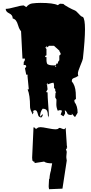

<svg xmlns="http://www.w3.org/2000/svg" viewBox="-20 -760 639 1348"><path d="M448.7 306.2 445.8 336.9V347.2Q448.7 366.2 448.7 367.2L418.5 564.5L324.7 568.4Q321.8 557.1 321.8 547.1Q321.8 537.1 323.2 519.8Q324.7 502.4 324.7 494.1L327.6 496.6Q327.6 469.2 338.4 434.1L337.4 435.1L346.2 386.7Q304.2 386.7 289.6 374.5L223.1 384.8Q223.1 375.5 219.2 373.5L216.3 375.5L207.5 367.2Q205.6 352.5 205.6 347.2Q205.6 347.2 215.3 133.8Q223.6 133.8 231.9 145Q234.9 145 242.4 138.9Q250 132.8 264.2 132.8Q278.3 132.8 315.4 140.4Q352.5 147.9 368.4 147.9Q384.3 147.9 389.2 142.8Q394 137.7 400.9 137.7L424.3 146.5H433.1L440.9 136.2L448.7 252V258.3Q448.7 259.3 451.7 275.4H448.7V284.2L442.9 286.6ZM405.8 44.4 415 18.6 409.2 13.7H396.5Q396.5 14.6 385.7 17.6Q375.5 -4.4 375.5 -27.1Q375.5 -49.8 376.5 -61L367.7 -76.2L370.1 -112.8L372.6 -107.9L374 -111.3L367.7 -122.1V-132.8L358.9 -144.5L359.9 -155.8Q359.9 -165.5 356 -179.2Q345.7 -179.2 331.3 -173.6Q316.9 -168 314 -167V-178.2L306.2 -167H310.1L314 -132.8L303.7 -113.8L314 -111.3Q314 -81.1 318.6 -23.7Q323.2 33.7 323.2 63.5L315.9 49.3L314.9 46.9L315.9 48.3Q315.9 26.4 308.3 14.9Q300.8 3.4 279.3 3.4Q261.2 25.9 261.2 59.6Q277.3 44.9 279.3 39.6V53.2L270.5 64.5Q252.9 64.5 251 49.3Q251 51.3 252 54.7Q252.9 58.1 252.9 59.6Q249 54.2 246.1 42Q243.2 29.8 238.8 21.7Q234.4 13.7 225.6 13.7Q210 13.7 210 32.2Q210.4 28.8 213.4 25.4Q216.3 22 217.8 22L209 43.5Q206.5 36.1 201.7 26.4Q190.9 5.9 190.9 -11.2Q190.9 -92.8 173.8 -132.8H182.1L173.3 -224.6L173.8 -235.8H164.1L155.3 -280.3L164.1 -291.5Q164.1 -304.2 152.3 -304.2L146 -302.7L147 -325.7Q155.3 -332 155.3 -348.6H137.7L127.9 -540.5Q115.2 -554.7 107.9 -579.8Q100.6 -605 91.8 -616Q83 -627 69.3 -630.4Q69.3 -654.8 44.7 -666.3Q20 -677.7 20 -697.8Q42 -697.8 83.7 -709.7Q125.5 -721.7 147 -721.7L164.1 -710Q182.6 -732.4 205.1 -735.8Q235.4 -739.7 262.7 -739.7Q355 -739.7 385.7 -723.6L400.9 -733.9L425.3 -732.4Q431.2 -724.6 460.7 -708.5Q490.2 -692.4 502.4 -688.2Q514.6 -684.1 533.2 -662.6Q551.8 -641.1 562 -641.1Q576.7 -626.5 576.7 -554.4Q576.7 -482.4 562 -348.6Q561 -339.4 543.9 -298.8Q526.9 -258.3 526.9 -244.6Q526.9 -231 530.3 -225.6L522.5 -224.1Q517.6 -218.3 507.1 -215.3Q496.6 -212.4 490.2 -207.3Q483.9 -202.1 483.9 -189Q508.3 -160.6 511.7 -110.4Q513.2 -92.8 513.2 -64.9L502 -57.6L503.4 -43.5Q524.9 -15.6 524.9 31.7L507.8 60.5L503.4 59.6L483.9 37.1V47.4Q456.5 47.4 453.1 37.1Q448.2 22 435.1 13.7L437 34.2Q437 38.6 431.6 46.6Q426.3 54.7 425.3 56.6ZM375.5 -313.5H385.7Q385.7 -326.7 396.5 -336.9V-371.1Q400.4 -371.1 403.1 -374.8Q405.8 -378.4 405.8 -382.6Q405.8 -386.7 401.1 -393.3Q396.5 -399.9 396.5 -404.8L358.9 -438.5H323.2L314 -427.7L306.2 -438.5V-427.7H296.9L306.2 -415.5V-371.1Q296.9 -371.1 296.9 -359.4H306.2Q306.2 -356.4 306.2 -346.9Q306.2 -337.4 306.4 -331.5Q306.6 -325.7 308.8 -318.1Q311 -310.5 315.9 -307.9Q320.8 -305.2 329.3 -303.2Q337.9 -301.3 357.2 -300.8Q376.5 -300.3 375.5 -313.5ZM375.5 -291.5 367.7 -302.7V-291.5ZM323.2 63.5Q324.2 64.5 324.2 65.4Q324.2 66.4 323.2 67.4ZM314.9 46.9Q314 46.9 314 44.4Z"/></svg>

Font: Butcherman Caps
Style: Regular
Weight: 400
Version: Version 001.003